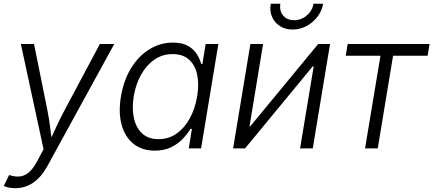

<svg xmlns="http://www.w3.org/2000/svg" viewBox="-30 -776 2267 1004"><path d="M-10.3 196.8 17.6 139.2 24.4 141.1Q52.7 149.9 77.4 146.2Q102.1 142.6 124 122.6Q146 102.5 166 64L197.8 4.4L79.1 -545.9H147.9L217.3 -202.6Q226.6 -156.2 232.2 -109.9Q237.8 -63.5 244.1 -19H220.7Q242.2 -63.5 263.2 -109.9Q284.2 -156.2 309.1 -202.6L492.2 -545.9H567.4L219.7 88.9Q198.2 128.9 172.1 155.3Q146 181.6 115.7 194.8Q85.4 208 50.8 208Q31.7 208 15.6 204.6Q-0.5 201.2 -10.3 196.8Z M779.8 11.7Q712.9 11.7 668.2 -23.9Q623.5 -59.6 606 -123.5Q588.4 -187.5 602.5 -272Q616.7 -356.4 655.5 -419.7Q694.3 -482.9 751 -518.1Q807.6 -553.2 874 -553.2Q923.8 -553.2 953.9 -535.6Q983.9 -518.1 999.8 -492.2Q1015.6 -466.3 1022.5 -440.9H1028.3L1045.4 -545.9H1111.8L1021.5 0H957L973.6 -102.1H965.8Q950.2 -76.2 925.3 -49.8Q900.4 -23.4 864.5 -5.9Q828.6 11.7 779.8 11.7ZM799.3 -48.3Q852.1 -48.3 893.3 -77.4Q934.6 -106.4 962.4 -157Q990.2 -207.5 1001 -272.5Q1011.7 -337.4 1000.7 -387.2Q989.7 -437 957.5 -465.1Q925.3 -493.2 873 -493.2Q818.8 -493.2 776.6 -463.6Q734.4 -434.1 707 -384.3Q679.7 -334.5 669.4 -272.5Q659.2 -210 670.2 -158.9Q681.2 -107.9 713.4 -78.1Q745.6 -48.3 799.3 -48.3Z M1605.5 0H1539.1L1610.4 -428.7H1605L1251.5 0H1189L1279.3 -545.9H1345.7L1274.9 -116.2H1279.3L1633.8 -545.9H1695.8ZM1500 -621.6Q1461.4 -621.6 1433.3 -639.9Q1405.3 -658.2 1392.3 -688.7Q1379.4 -719.2 1385.7 -756.3H1436Q1430.2 -719.2 1450.7 -694.8Q1471.2 -670.4 1508.3 -670.4Q1533.2 -670.4 1554.4 -681.6Q1575.7 -692.9 1590.6 -712.4Q1605.5 -731.9 1609.4 -756.3H1659.7Q1653.3 -719.2 1629.9 -688.5Q1606.4 -657.7 1572.5 -639.6Q1538.6 -621.6 1500 -621.6Z M1878.9 0 1959.5 -484.4H1777.8L1788.1 -545.9H2216.3L2206.1 -484.4H2025.4L1945.3 0Z"/></svg>

Font: Inter Light
Style: Italic
Weight: 300
Italic angle: -9.3988°
Designer: Rasmus Andersson
Foundry: rsms
Version: Version 4.001;git-66647c0bb